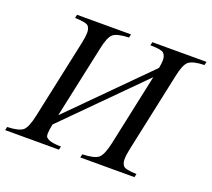

<svg xmlns="http://www.w3.org/2000/svg" viewBox="-131 -809 1054 956"><g transform="rotate(20 396.0 -331.0)"><path d="M597 -553Q602 -578 602 -596Q602 -619 589.5 -631.5Q577 -644 518 -644L522 -662H809L805 -644Q744 -642 722.5 -624.5Q701 -607 688 -542L598 -121Q591 -88 591 -67Q591 -46 601.5 -33Q612 -20 672 -18L668 0H381L385 -18Q449 -20 470 -38Q491 -56 505 -121L586 -500L195 -107Q188 -72 188 -56Q188 -53 189 -44.5Q190 -36 207 -27.5Q224 -19 272 -18L268 0H-17L-13 -18Q49 -20 69.5 -37.5Q90 -55 104 -121L194 -542Q201 -575 201 -595Q201 -616 191 -629Q181 -642 119 -644L123 -662H409L405 -644Q343 -642 322 -624.5Q301 -607 288 -542L206 -160Z"/></g></svg>

Font: New Athena Unicode
Style: Italic
Weight: 400
Designer: J. Rusten 1997; rev. by R. Hancock 2001, 2002, rev. by D. Mastronarde 2002-2019
Foundry: Society for Classical Studies (formerly American Philological Association)
Version: Version 5.008